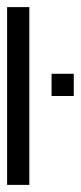

<svg xmlns="http://www.w3.org/2000/svg" viewBox="-20 -520 228 540"><path d="M0 -437.5V-500H62.5V-437.5ZM0 -375V-437.5H62.5V-375ZM0 -312.5V-375H62.5V-312.5ZM0 -250V-312.5H62.5V-250ZM0 -187.5V-250H62.5V-187.5ZM0 -125V-187.5H62.5V-125ZM0 -62.5V-125H62.5V-62.5ZM0 0V-62.5H62.5V0ZM125 -250V-312.5H187.5V-250Z"/></svg>

Font: AprilSans
Style: Regular
Weight: 400
Designer: typesprite
Version: Version 1.001;PS 001.001;hotconv 1.0.88;makeotf.lib2.5.64775